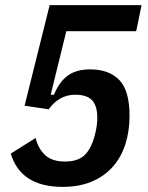

<svg xmlns="http://www.w3.org/2000/svg" viewBox="-20 -718 580 750"><path d="M512 -596H239L178 -348H191Q211 -398 244.5 -422.5Q278 -447 332 -447Q406 -447 446 -405.5Q486 -364 486 -266Q486 -205 469.5 -154Q453 -103 420 -66Q387 -29 338 -8.5Q289 12 225 12Q61 12 22 -118L119 -179Q130 -136 157 -111.5Q184 -87 234 -87Q288 -87 314.5 -116Q341 -145 354 -205Q360 -233 360 -258Q360 -305 339.5 -326.5Q319 -348 274 -348Q211 -348 170 -291L76 -305L174 -698H533Z"/></svg>

Font: IBM Plex Sans Condensed SemiBold
Style: Italic
Weight: 600
Width: 3
Italic angle: -11°
Designer: Mike Abbink, Paul van der Laan, Pieter van Rosmalen
Foundry: Bold Monday
Version: Version 1.3